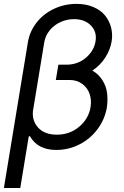

<svg xmlns="http://www.w3.org/2000/svg" viewBox="-22 -757 634 982"><path d="M369.3 -737.2Q418.3 -737.2 456.3 -720.7Q494.3 -704.2 516 -677Q537.6 -649.9 546.3 -615.8Q555 -581.7 549 -545.5Q542.3 -503.6 516.9 -463.4Q491.5 -423.3 450.6 -396Q482.6 -377.5 502 -346.6Q521.3 -315.7 525.6 -281.2Q529.8 -246.8 524.9 -208.8Q514.6 -147.7 477.8 -97.7Q441.1 -47.6 385.1 -18.8Q329.2 9.9 265.6 9.9Q170.5 9.9 130.7 -61.1L125 -58.2L127.8 -76.3L81.7 204.5H-2.1L120.7 -541.2Q130 -596.6 165.1 -641.5Q200.3 -686.4 254.1 -711.8Q307.9 -737.2 369.3 -737.2ZM275.6 -420.5H275.9L277 -426.1H316.8Q375.7 -426.1 417.3 -461.6Q458.8 -497.2 466.6 -545.5Q474.8 -594.1 443 -626.6Q411.2 -659.1 356.5 -659.1Q320.3 -659.1 287.8 -644.4Q255.3 -629.6 232.8 -602.5Q210.2 -575.3 204.5 -541.2L146.7 -190.7Q141 -138.8 173.8 -103.5Q206.7 -68.2 268.5 -68.2Q335.6 -68.2 383.5 -109.2Q431.5 -150.2 441.1 -208.8Q447.1 -244.7 436.4 -276.3Q425.8 -307.9 398.6 -327.9Q371.4 -348 333.1 -348H263.5Z"/></svg>

Font: Karasuma Gothic
Style: Italic
Weight: 400
Italic angle: -9.39999°
Designer: Rasmus Andersson / Ryoko Nishizuka
Foundry: Genbu
Version: Version 1.00